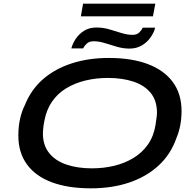

<svg xmlns="http://www.w3.org/2000/svg" viewBox="-20 -1015 1061 1047"><path d="M476 12Q351 12 262.5 -21Q174 -54 127 -118.5Q80 -183 80 -276Q80 -323 89 -365Q98 -407 116 -443Q150 -527 215 -583.5Q280 -640 371.5 -669.5Q463 -699 573 -699Q698 -699 786.5 -665.5Q875 -632 922.5 -567.5Q970 -503 970 -410Q970 -369 963 -332Q956 -295 942 -262Q911 -173 844.5 -112Q778 -51 684.5 -19.5Q591 12 476 12ZM481 -97Q545 -97 603 -111Q661 -125 708.5 -154Q756 -183 787 -227.5Q818 -272 828 -333Q830 -347 831.5 -357.5Q833 -368 834 -375.5Q835 -383 835.5 -389Q836 -395 836 -400Q836 -466 802 -508Q768 -550 707.5 -570Q647 -590 568 -590Q504 -590 446 -576Q388 -562 341 -533.5Q294 -505 263.5 -460.5Q233 -416 222 -356Q219 -341 217.5 -330.5Q216 -320 215.5 -312.5Q215 -305 214.5 -299Q214 -293 214 -287Q214 -223 248 -180.5Q282 -138 342.5 -117.5Q403 -97 481 -97ZM369 -751Q376 -778 393.5 -804Q411 -830 439 -847.5Q467 -865 506 -865Q542 -865 576 -855Q610 -845 642 -835Q674 -825 703 -825Q726 -825 739 -837.5Q752 -850 758 -864H826Q820 -838 801 -811Q782 -784 753 -767Q724 -750 686 -750Q652 -750 617.5 -760Q583 -770 551.5 -780Q520 -790 491 -790Q467 -790 453.5 -777.5Q440 -765 433 -751ZM421 -926 433 -995H827L814 -926Z"/></svg>

Font: Archivo Expanded Medium
Style: Italic
Weight: 500
Width: 7
Italic angle: -10°
Designer: Hector Gatti
Foundry: Omnibus-Type
Version: Version 2.001